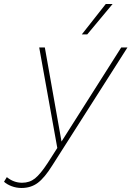

<svg xmlns="http://www.w3.org/2000/svg" viewBox="-133 -736 654 955"><path d="M-26 199Q-52 199 -75.5 190Q-99 181 -113 168L-99 145Q-65 173 -23 173Q14 173 41 151.5Q68 130 104 75L152 0L62 -500H90L173 -32L470 -500H501L127 87Q89 148 55 173.5Q21 199 -26 199ZM393 -716H427L301 -565H274Z"/></svg>

Font: Prodigy Sans ExtraLight
Style: Italic
Weight: 200
Italic angle: -13°
Designer: Wei Huang
Foundry: Wei Huang
Version: Version 1.003; ttfautohint (v1.8.3)